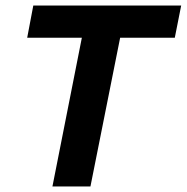

<svg xmlns="http://www.w3.org/2000/svg" viewBox="-20 -672 673 692"><path d="M169 0 275 -536H78L100 -652H633L610 -536H413L306 0Z"/></svg>

Font: Source Code Pro
Style: Bold Italic
Weight: 700
Italic angle: -11°
Monospace: yes
Designer: Paul D. Hunt, Teo Tuominen
Foundry: Adobe Systems Incorporated
Version: Version 1.050;PS 1.000;hotconv 16.6.51;makeotf.lib2.5.65220